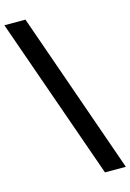

<svg xmlns="http://www.w3.org/2000/svg" viewBox="-181 -927 729 1076"><g transform="rotate(-15 184.0 -389.0)"><path d="M-42.2 -860H80L410 82.2H288.9Z"/></g></svg>

Font: Paperlogy 7 Bold
Style: Regular
Weight: 700
Designer: redesigned by Lee Juim, glyphs from Gmarket Sans & Montserrat
Foundry: PT&
Version: Version 1.001